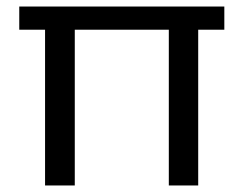

<svg xmlns="http://www.w3.org/2000/svg" viewBox="-20 -568 750 588"><path d="M118 -477V0H209V-477H497V0H587V-477H667V-548H39V-477Z"/></svg>

Font: Poppins
Style: Regular
Weight: 400
Designer: Ninad Kale (Devanagari), Jonny Pinhorn (Latin)
Foundry: Indian Type Foundry
Version: 4.004